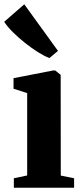

<svg xmlns="http://www.w3.org/2000/svg" viewBox="-38 -874 379 894"><path d="M26.5 0V-44L88.5 -57V-440.5L25 -461V-510L210 -546H219L244.5 -525.5L245 -56.5L307 -44V0ZM191.5 -604Q168.5 -612.5 138.8 -631.2Q109 -650 78.5 -674.2Q48 -698.5 22.2 -724Q-3.5 -749.5 -18.5 -772.5L75 -854L232 -637L192.5 -604Z"/></svg>

Font: Merriweather 72pt ExtraBold
Style: Regular
Weight: 800
Version: Version 2.100